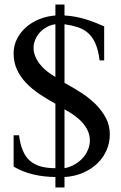

<svg xmlns="http://www.w3.org/2000/svg" viewBox="-20 -764 535 846"><path d="M224.1 -307.1Q188 -326.7 154.8 -348.9Q121.6 -371.1 95.9 -397.7Q70.3 -424.3 55.2 -456.5Q40 -488.8 40 -528.8Q40 -562 54.2 -591.1Q68.4 -620.1 93.3 -642.6Q118.2 -665 151.9 -679Q185.5 -692.9 224.1 -695.8V-744.1H264.2V-695.8Q291 -694.3 314.5 -689.7Q337.9 -685.1 359.1 -678.5Q380.4 -671.9 399.9 -664.1Q419.4 -656.2 439 -647.9V-498H418.9Q413.1 -543.9 400.1 -573Q387.2 -602.1 367.4 -619.1Q347.7 -636.2 321.5 -644.5Q295.4 -652.8 264.2 -657.2V-398.9Q300.3 -379.4 336.2 -356.4Q372.1 -333.5 400.4 -305.7Q428.7 -277.8 446.3 -244.6Q463.9 -211.4 463.9 -171.9Q463.9 -135.3 449.7 -102.5Q435.5 -69.8 409.4 -44.4Q383.3 -19 346.4 -2.9Q309.6 13.2 264.2 16.1V62H224.1V16.1Q196.8 15.6 172.4 12.7Q147.9 9.8 125.5 4.4Q103 -1 81.8 -9.5Q60.5 -18.1 40 -29.8V-168H64Q68.8 -128.9 80.3 -101.3Q91.8 -73.7 111.1 -56.4Q130.4 -39.1 158.2 -31Q186 -22.9 224.1 -22.9ZM264.2 -22.9Q288.1 -27.3 308.6 -39.1Q329.1 -50.8 344 -67.1Q358.9 -83.5 367.4 -103.8Q376 -124 376 -145Q376 -167 367.4 -186.3Q358.9 -205.6 344 -222.7Q329.1 -239.7 308.6 -254.6Q288.1 -269.5 264.2 -282.2ZM224.1 -657.2Q203.6 -654.3 185.8 -644.5Q168 -634.8 155.3 -620.6Q142.6 -606.4 135.3 -588.9Q127.9 -571.3 127.9 -553.2Q127.9 -534.2 135.3 -516.1Q142.6 -498 155.3 -481.7Q168 -465.3 185.8 -450.9Q203.6 -436.5 224.1 -424.8Z"/></svg>

Font: Tuladha Jejeg
Style: Regular
Weight: 400
Designer: R.S. Wihananto
Foundry: R.S. Wihananto
Version: Version 1.92